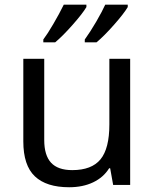

<svg xmlns="http://www.w3.org/2000/svg" viewBox="-20 -786 658 816"><path d="M168 -536.1V-190.9Q168 -126 197 -94.5Q226.1 -63 287.1 -63Q369.6 -63 407.2 -108.9Q444.8 -154.8 444.8 -256.8V-536.1H533.2V0H460.9L448.2 -70.8H443.8Q419.9 -32.2 376 -11.2Q332 9.8 273.9 9.8Q177.2 9.8 128.2 -36.6Q79.1 -83 79.1 -185.1V-536.1ZM340.3 -618.2Q363.3 -649.9 389.2 -694.3Q415 -738.8 427.2 -766.1H522.9V-755.9Q506.8 -728.5 464.6 -680.7Q422.4 -632.8 390.1 -606H340.3ZM164.1 -618.2Q181.2 -640.6 206.5 -683.8Q231.9 -727.1 251 -766.1H347.2V-755.9Q331.1 -728.5 288.8 -680.7Q246.6 -632.8 214.4 -606H164.1Z"/></svg>

Font: NotoSans
Style: Regular
Weight: 400
Designer: Monotype Design team
Foundry: Monotype Imaging Inc.
Version: Version 1.04; ttfautohint (v1.4.1)